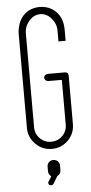

<svg xmlns="http://www.w3.org/2000/svg" viewBox="-62 -780 483 1015"><g transform="rotate(-5 179.5 -272.0)"><path d="M223 101V125Q223 145 204 154L180 194Q176 200 167 200Q164 200 163 199Q163 199 160 199Q149 191 155 180L172 153Q157 142 157 125V101Q157 87 166.5 77.5Q176 68 190 68Q204 68 213.5 77.5Q223 87 223 101ZM272 -554V-612Q272 -648 247 -677Q222 -706 188 -706Q154 -706 129 -677Q104 -648 104 -612V-113Q104 -78 128.5 -53.5Q153 -29 188 -29Q223 -29 247.5 -53.5Q272 -78 272 -113V-350H204Q189 -350 183 -359.5Q177 -369 183 -378.5Q189 -388 204 -388H272H291Q310 -388 310 -369V-113Q310 -62 275 -27Q239 9 188 9Q138 9 102 -27Q66 -63 66 -113V-612Q66 -638 76 -665.5Q86 -693 102 -709Q137 -744 188 -744Q240 -744 275 -709Q310 -674 310 -612V-554Z"/></g></svg>

Font: Aaram
Style: Regular
Weight: 400
Designer: Tharique Azeez
Foundry: Tharique Azeez
Version: Version 1.7